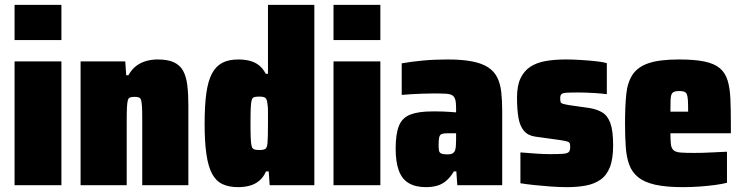

<svg xmlns="http://www.w3.org/2000/svg" viewBox="-20 -763 3062 791"><path d="M40 -598V-743H233V-598ZM40 0V-510H233V0Z M312 0V-510H496L500 -453H509Q523 -478 542 -492Q561 -506 583.5 -512Q606 -518 629 -518Q671 -518 696 -506.5Q721 -495 734 -472Q747 -449 751.5 -413Q756 -377 756 -329V0H566V-271Q566 -304 565 -322.5Q564 -341 561.5 -350Q559 -359 552.5 -361.5Q546 -364 535 -364Q523 -364 516 -361.5Q509 -359 506.5 -349.5Q504 -340 503 -320Q502 -300 502 -264V0Z M961 8Q923 8 896.5 -4.5Q870 -17 854 -46.5Q838 -76 830.5 -127Q823 -178 823 -254Q823 -328 830 -378.5Q837 -429 853 -459.5Q869 -490 895.5 -504Q922 -518 962 -518Q986 -518 1007 -513Q1028 -508 1045 -495.5Q1062 -483 1075 -459H1084V-743H1275V0H1091L1087 -57H1076Q1065 -32 1047 -17.5Q1029 -3 1007 2.5Q985 8 961 8ZM1049 -145Q1066 -145 1073 -149.5Q1080 -154 1082 -172Q1083 -183 1083.5 -204.5Q1084 -226 1084 -255Q1084 -285 1084 -304.5Q1084 -324 1082 -334Q1080 -355 1073 -360Q1066 -365 1049 -365Q1035 -365 1027.5 -363Q1020 -361 1017 -351Q1014 -341 1013 -318.5Q1012 -296 1012 -255Q1012 -215 1013 -192.5Q1014 -170 1017 -160Q1020 -150 1027.5 -147.5Q1035 -145 1049 -145Z M1354 -598V-743H1547V-598ZM1354 0V-510H1547V0Z M1735 8Q1692 8 1664 -8.5Q1636 -25 1623 -60.5Q1610 -96 1610 -150Q1610 -211 1623.5 -244.5Q1637 -278 1670.5 -291Q1704 -304 1761 -304Q1769 -304 1780.5 -304Q1792 -304 1805.5 -303.5Q1819 -303 1832.5 -302Q1846 -301 1859 -300V-319Q1859 -341 1855.5 -353Q1852 -365 1843 -370.5Q1834 -376 1815 -377Q1796 -378 1765 -378Q1742 -378 1719.5 -377Q1697 -376 1675.5 -375Q1654 -374 1635 -372V-502Q1673 -509 1721 -513.5Q1769 -518 1824 -518Q1884 -518 1925 -510Q1966 -502 1991 -485.5Q2016 -469 2028.5 -444Q2041 -419 2045 -384.5Q2049 -350 2049 -305V0H1864L1860 -57H1850Q1835 -32 1817.5 -17.5Q1800 -3 1779.5 2.5Q1759 8 1735 8ZM1822 -127Q1832 -127 1838 -128.5Q1844 -130 1848.5 -134Q1853 -138 1855 -144Q1857 -150 1858 -161Q1859 -172 1859 -187V-214H1824Q1808 -214 1800 -211Q1792 -208 1789.5 -197.5Q1787 -187 1787 -167Q1787 -152 1788.5 -143Q1790 -134 1798 -130.5Q1806 -127 1822 -127Z M2316 8Q2286 8 2250.5 5.5Q2215 3 2182 -0.5Q2149 -4 2124 -8V-135Q2142 -134 2159 -132.5Q2176 -131 2191.5 -130Q2207 -129 2220.5 -128.5Q2234 -128 2245 -128Q2283 -128 2300.5 -129.5Q2318 -131 2323.5 -137Q2329 -143 2329 -157Q2329 -166 2327.5 -171.5Q2326 -177 2317 -180Q2308 -183 2287 -186L2186 -200Q2156 -204 2139 -223.5Q2122 -243 2116 -277.5Q2110 -312 2110 -361Q2110 -410 2124.5 -440.5Q2139 -471 2165 -488Q2191 -505 2228 -511.5Q2265 -518 2310 -518Q2340 -518 2372 -516Q2404 -514 2433 -511Q2462 -508 2480 -503V-375Q2455 -378 2432.5 -379.5Q2410 -381 2392.5 -381.5Q2375 -382 2364 -382Q2331 -382 2314.5 -381Q2298 -380 2293 -375Q2288 -370 2288 -359Q2288 -348 2289.5 -343Q2291 -338 2299 -335.5Q2307 -333 2324 -330L2408 -318Q2439 -313 2461 -300Q2483 -287 2494.5 -256Q2506 -225 2506 -164Q2506 -108 2492.5 -74Q2479 -40 2453.5 -22.5Q2428 -5 2393.5 1.5Q2359 8 2316 8Z M2794 8Q2724 8 2679.5 -2Q2635 -12 2609.5 -32.5Q2584 -53 2572.5 -84Q2561 -115 2558 -157.5Q2555 -200 2555 -254Q2555 -324 2560 -374Q2565 -424 2586.5 -456Q2608 -488 2653 -503Q2698 -518 2778 -518Q2842 -518 2882.5 -509.5Q2923 -501 2945.5 -482Q2968 -463 2977.5 -432Q2987 -401 2989 -357Q2991 -313 2991 -254V-214H2742Q2742 -185 2744 -168.5Q2746 -152 2755 -144Q2764 -136 2784.5 -134.5Q2805 -133 2840 -133Q2855 -133 2876 -133.5Q2897 -134 2922.5 -135.5Q2948 -137 2975 -138V-10Q2956 -5 2926.5 -1Q2897 3 2862.5 5.5Q2828 8 2794 8ZM2815 -290V-303Q2815 -333 2814 -350Q2813 -367 2809.5 -375Q2806 -383 2798 -385.5Q2790 -388 2778 -388Q2765 -388 2757.5 -385Q2750 -382 2746.5 -374Q2743 -366 2742.5 -348.5Q2742 -331 2742 -303H2826Z"/></svg>

Font: Saira SemiCondensed Black
Style: Regular
Weight: 900
Width: 4
Designer: Hector Gatti with collaboration of the Omnibus-Type team
Foundry: Omnibus-Type
Version: Version 1.101